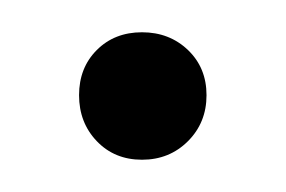

<svg xmlns="http://www.w3.org/2000/svg" viewBox="-20 -382 177 119"><path d="M29 -323Q29 -340 40 -351Q51 -362 68 -362Q85 -362 96.5 -351Q108 -340 108 -323Q108 -306 96.5 -294.5Q85 -283 68 -283Q51 -283 40 -294.5Q29 -306 29 -323Z"/></svg>

Font: Moniqa SemBd Heading
Style: Regular
Weight: 600
Designer: Rajesh Rajput
Foundry: Rajesh Rajput
Version: Version 1.000